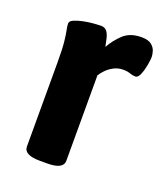

<svg xmlns="http://www.w3.org/2000/svg" viewBox="-106 -603 579 678"><g transform="rotate(20 184.0 -264.5)"><path d="M311 -531Q336 -531 348 -521.5Q360 -512 364 -499.5Q368 -487 368 -477Q368 -468 364.5 -447.5Q361 -427 354 -410Q347 -393 337 -393Q326 -393 315.5 -397Q305 -401 290 -401Q270 -401 254 -392.5Q238 -384 227 -372.5Q216 -361 210 -351V-30Q210 2 150 2H122Q62 2 62 -30V-347Q62 -397 59 -424Q56 -451 53 -464.5Q50 -478 50 -488Q50 -497 63.5 -503Q77 -509 96.5 -513Q116 -517 134.5 -518.5Q153 -520 162 -520Q178 -520 185.5 -509Q193 -498 196 -483Q199 -468 202 -455Q218 -484 243 -507.5Q268 -531 311 -531Z"/></g></svg>

Font: Asap VF Beta
Style: Regular
Weight: 400
Designer: Pablo Cosgaya
Foundry: Pablo Cosgaya
Version: Version 1.007